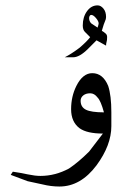

<svg xmlns="http://www.w3.org/2000/svg" viewBox="-20 -637 431 708"><path d="M390.6 -171.9Q390.6 -101.6 335.9 -27.3Q277.3 50.8 199.2 50.8Q168 50.8 136.7 43Q117.2 39.1 82 31.2Q50.8 19.5 19.5 7.8L27.3 -3.9Q54.7 0 82 5.9Q109.4 11.7 128.9 11.7Q183.6 11.7 234.4 -15.6Q269.5 -39.1 308.6 -78.1Q324.2 -97.7 359.4 -144.5Q300.8 -144.5 273.4 -164.1Q242.2 -187.5 242.2 -234.4Q242.2 -281.2 261.7 -320.3Q285.2 -367.2 320.3 -367.2Q359.4 -367.2 378.9 -320.3Q390.6 -285.2 390.6 -222.7ZM363.3 -222.7Q351.6 -265.6 339.8 -277.3Q328.1 -293 312.5 -293Q296.9 -293 287.1 -285.2Q277.3 -277.3 277.3 -265.6Q277.3 -242.2 296.9 -232.4Q316.4 -222.7 363.3 -222.7ZM375 -500Q375 -488.3 373 -482.4Q371.1 -476.6 371.1 -468.8L335.9 -488.3Q312.5 -464.8 304.7 -457Q273.4 -425.8 250 -425.8H218.8Q242.2 -437.5 273.4 -460.9Q300.8 -484.4 312.5 -500Q300.8 -511.7 293 -519.5Q285.2 -527.3 285.2 -543Q285.2 -574.2 300.8 -595.7Q316.4 -617.2 339.8 -617.2Q351.6 -617.2 361.3 -605.5Q371.1 -593.8 371.1 -574.2Q371.1 -566.4 367.2 -558.6Q363.3 -550.8 355.5 -523.4Q363.3 -519.5 371.1 -511.7Q375 -507.8 375 -500ZM343.8 -550.8Q343.8 -558.6 334 -570.3Q324.2 -582 316.4 -582Q312.5 -582 310.5 -578.1Q308.6 -574.2 308.6 -570.3Q308.6 -558.6 316.4 -550.8L339.8 -535.2Q343.8 -546.9 343.8 -550.8Z"/></svg>

Font: 和音 by 宁静之雨，公众号njzyshare
Style: Regular
Weight: 400
Designer: Steve Matteson
Foundry: Ascender Corporation
Version: Version 6.00;June 8, 2018;FontCreator 11.0.0.2388 32-bit